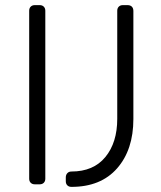

<svg xmlns="http://www.w3.org/2000/svg" viewBox="-20 -720 629 750"><path d="M116 0Q106 0 100 -6Q94 -12 94 -22V-678Q94 -688 100 -694Q106 -700 116 -700H135Q145 -700 151 -694Q157 -688 157 -678V-22Q157 -12 151 -6Q145 0 135 0ZM259 10Q249 10 243 4Q237 -2 237 -12V-27Q237 -37 243 -43.5Q249 -50 259 -50Q345 -50 391.5 -106.5Q438 -163 438 -256V-678Q438 -688 444 -694Q450 -700 460 -700H478Q489 -700 495 -694Q501 -688 501 -677V-255Q501 -135 437.5 -62.5Q374 10 259 10Z"/></svg>

Font: Rubik AZ
Style: Regular
Weight: 300
Designer: Hubert and Fischer
Foundry: Hubert & Fischer
Version: Version 2.000